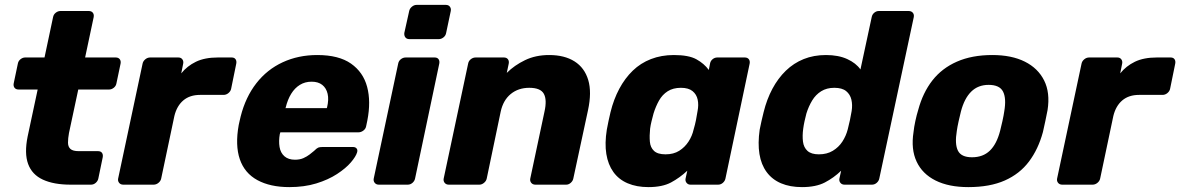

<svg xmlns="http://www.w3.org/2000/svg" viewBox="-20 -755 4826 785"><path d="M269 0Q200 0 155.5 -20.5Q111 -41 95 -84.5Q79 -128 93 -197L134 -389H56Q45 -389 39.5 -396Q34 -403 36 -414L53 -495Q55 -506 64 -513Q73 -520 83 -520H162L197 -685Q199 -696 208 -703Q217 -710 227 -710H343Q354 -710 359.5 -703Q365 -696 363 -685L328 -520H453Q464 -520 469.5 -513Q475 -506 473 -495L456 -414Q454 -403 445 -396Q436 -389 426 -389H300L262 -211Q258 -189 258 -172Q258 -155 268 -146Q278 -137 302 -137H381Q392 -137 397 -130Q402 -123 400 -112L382 -25Q380 -15 371.5 -7.5Q363 0 352 0Z M484 0Q473 0 467 -7.5Q461 -15 463 -25L563 -495Q565 -505 574 -512.5Q583 -520 594 -520H709Q720 -520 725.5 -512.5Q731 -505 729 -495L721 -455Q745 -485 781 -502.5Q817 -520 871 -520H927Q938 -520 943 -513Q948 -506 946 -495L925 -392Q923 -382 914 -374.5Q905 -367 894 -367H798Q756 -367 729.5 -344.5Q703 -322 693 -281L639 -25Q637 -15 628 -7.5Q619 0 608 0Z M1163 10Q1085 10 1032.5 -18.5Q980 -47 960.5 -104Q941 -161 956 -244Q958 -251 960 -262Q962 -273 964 -279Q984 -358 1028 -414.5Q1072 -471 1136 -500.5Q1200 -530 1277 -530Q1365 -530 1415 -495Q1465 -460 1481 -400Q1497 -340 1482 -263L1477 -239Q1475 -228 1465.5 -221Q1456 -214 1446 -214H1126Q1126 -213 1125.5 -211Q1125 -209 1124 -207Q1119 -178 1123 -154Q1127 -130 1143 -116Q1159 -102 1186 -102Q1206 -102 1220.5 -108.5Q1235 -115 1246 -123.5Q1257 -132 1264 -138Q1275 -149 1281 -151.5Q1287 -154 1299 -154H1423Q1433 -154 1438 -148Q1443 -142 1440 -132Q1435 -115 1414.5 -91Q1394 -67 1358 -43.5Q1322 -20 1273 -5Q1224 10 1163 10ZM1147 -313H1316L1317 -315Q1325 -348 1319.5 -371.5Q1314 -395 1297.5 -408Q1281 -421 1254 -421Q1227 -421 1206 -408Q1185 -395 1170.5 -371.5Q1156 -348 1148 -315Z M1529 0Q1518 0 1512 -7.5Q1506 -15 1508 -25L1608 -495Q1610 -506 1619 -513Q1628 -520 1639 -520H1757Q1768 -520 1773 -513Q1778 -506 1776 -495L1677 -25Q1675 -15 1666.5 -7.5Q1658 0 1647 0ZM1654 -595Q1643 -595 1637.5 -602Q1632 -609 1633 -620L1653 -710Q1655 -720 1664 -727.5Q1673 -735 1683 -735H1803Q1814 -735 1819.5 -727.5Q1825 -720 1823 -710L1804 -620Q1802 -609 1793 -602Q1784 -595 1774 -595Z M1815 0Q1804 0 1798 -7.5Q1792 -15 1794 -25L1894 -495Q1896 -506 1905 -513Q1914 -520 1925 -520H2040Q2051 -520 2056.5 -513Q2062 -506 2060 -495L2052 -457Q2083 -488 2126.5 -509Q2170 -530 2225 -530Q2288 -530 2329 -504Q2370 -478 2385 -428Q2400 -378 2384 -304L2324 -25Q2322 -15 2313.5 -7.5Q2305 0 2295 0H2169Q2158 0 2152 -7.5Q2146 -15 2148 -25L2206 -298Q2217 -347 2203.5 -371.5Q2190 -396 2144 -396Q2099 -396 2068 -370.5Q2037 -345 2027 -298L1970 -25Q1968 -15 1959 -7.5Q1950 0 1940 0Z M2631 10Q2583 10 2546.5 -5.5Q2510 -21 2488 -51.5Q2466 -82 2459 -125.5Q2452 -169 2461 -225Q2465 -245 2468 -260.5Q2471 -276 2476 -296Q2489 -349 2512 -392Q2535 -435 2567 -466Q2599 -497 2641.5 -513.5Q2684 -530 2735 -530Q2796 -530 2827.5 -512.5Q2859 -495 2878 -469L2883 -495Q2885 -506 2893.5 -513Q2902 -520 2913 -520H3025Q3036 -520 3041.5 -513Q3047 -506 3045 -495L2946 -25Q2944 -15 2935.5 -7.5Q2927 0 2916 0H2803Q2793 0 2787 -7.5Q2781 -15 2783 -25L2790 -57Q2759 -28 2723.5 -9Q2688 10 2631 10ZM2701 -124Q2734 -124 2757 -138.5Q2780 -153 2795 -176Q2810 -199 2816 -226Q2822 -246 2825.5 -264Q2829 -282 2832 -301Q2837 -326 2832.5 -347.5Q2828 -369 2811.5 -382.5Q2795 -396 2764 -396Q2732 -396 2710 -382Q2688 -368 2674.5 -344Q2661 -320 2652 -291Q2648 -276 2644 -260Q2640 -244 2638 -229Q2635 -200 2637 -176Q2639 -152 2654 -138Q2669 -124 2701 -124Z M3259 10Q3210 10 3173.5 -5.5Q3137 -21 3114.5 -51.5Q3092 -82 3085 -125.5Q3078 -169 3086 -225Q3090 -245 3093.5 -260.5Q3097 -276 3102 -296Q3115 -349 3138 -392Q3161 -435 3193 -466Q3225 -497 3266 -513.5Q3307 -530 3357 -530Q3408 -530 3444 -513.5Q3480 -497 3498 -471L3544 -685Q3546 -696 3554.5 -703Q3563 -710 3573 -710H3695Q3706 -710 3712 -703Q3718 -696 3716 -685L3575 -25Q3573 -15 3564.5 -7.5Q3556 0 3545 0H3433Q3422 0 3416 -7.5Q3410 -15 3412 -25L3419 -57Q3389 -28 3352.5 -9Q3316 10 3259 10ZM3328 -124Q3361 -124 3385 -138.5Q3409 -153 3424 -176Q3439 -199 3446 -226Q3451 -246 3455 -264Q3459 -282 3462 -301Q3466 -326 3461 -347.5Q3456 -369 3439.5 -382.5Q3423 -396 3391 -396Q3360 -396 3337.5 -382Q3315 -368 3300.5 -344Q3286 -320 3277 -291Q3273 -276 3269.5 -260Q3266 -244 3264 -229Q3260 -200 3263 -176Q3266 -152 3281.5 -138Q3297 -124 3328 -124Z M3939 10Q3859 10 3805 -17Q3751 -44 3727.5 -94.5Q3704 -145 3715 -215Q3717 -235 3722.5 -260.5Q3728 -286 3734 -305Q3753 -376 3792 -426Q3831 -476 3892.5 -503Q3954 -530 4037 -530Q4116 -530 4170 -503Q4224 -476 4249 -426Q4274 -376 4263 -305Q4259 -286 4254 -260.5Q4249 -235 4244 -215Q4225 -145 4187 -94.5Q4149 -44 4088 -17Q4027 10 3939 10ZM3954 -112Q3999 -112 4027 -139Q4055 -166 4069 -220Q4073 -235 4078.5 -260Q4084 -285 4086 -300Q4095 -353 4081 -380.5Q4067 -408 4022 -408Q3979 -408 3951 -380.5Q3923 -353 3909 -300Q3905 -285 3899.5 -260Q3894 -235 3892 -220Q3883 -166 3896.5 -139Q3910 -112 3954 -112Z M4323 0Q4312 0 4306 -7.5Q4300 -15 4302 -25L4402 -495Q4404 -505 4413 -512.5Q4422 -520 4433 -520H4548Q4559 -520 4564.5 -512.5Q4570 -505 4568 -495L4560 -455Q4584 -485 4620 -502.5Q4656 -520 4710 -520H4766Q4777 -520 4782 -513Q4787 -506 4785 -495L4764 -392Q4762 -382 4753 -374.5Q4744 -367 4733 -367H4637Q4595 -367 4568.5 -344.5Q4542 -322 4532 -281L4478 -25Q4476 -15 4467 -7.5Q4458 0 4447 0Z"/></svg>

Font: Rubik Light
Style: Bold Italic
Weight: 700
Italic angle: -12°
Version: Version 2.104